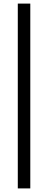

<svg xmlns="http://www.w3.org/2000/svg" viewBox="-20 -828 268 1068"><path d="M79 220V-808H148.5V220Z"/></svg>

Font: Encode Sans Semi Condensed
Style: Regular
Weight: 400
Width: 4
Designer: Multiple Designers
Foundry: Impallari Type
Version: Version 3.000; ttfautohint (v1.8.3) -l 8 -r 50 -G 200 -x 14 